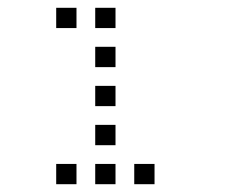

<svg xmlns="http://www.w3.org/2000/svg" viewBox="-20 -496 640 492"><path d="M125 -476Q124 -476 124 -476Q124 -476 124 -475V-425Q124 -424 124 -424Q124 -424 125 -424H175Q176 -424 176 -424Q176 -424 176 -425V-475Q176 -476 176 -476Q176 -476 175 -476ZM225 -476Q224 -476 224 -476Q224 -476 224 -475V-425Q224 -424 224 -424Q224 -424 225 -424H275Q276 -424 276 -424Q276 -424 276 -425V-475Q276 -476 276 -476Q276 -476 275 -476ZM225 -376Q224 -376 224 -376Q224 -376 224 -375V-325Q224 -324 224 -324Q224 -324 225 -324H275Q276 -324 276 -324Q276 -324 276 -325V-375Q276 -376 276 -376Q276 -376 275 -376ZM225 -276Q224 -276 224 -276Q224 -276 224 -275V-225Q224 -224 224 -224Q224 -224 225 -224H275Q276 -224 276 -224Q276 -224 276 -225V-275Q276 -276 276 -276Q276 -276 275 -276ZM225 -176Q224 -176 224 -176Q224 -176 224 -175V-125Q224 -124 224 -124Q224 -124 225 -124H275Q276 -124 276 -124Q276 -124 276 -125V-175Q276 -176 276 -176Q276 -176 275 -176ZM125 -76Q124 -76 124 -76Q124 -76 124 -75V-25Q124 -24 124 -24Q124 -24 125 -24H175Q176 -24 176 -24Q176 -24 176 -25V-75Q176 -76 176 -76Q176 -76 175 -76ZM225 -76Q224 -76 224 -76Q224 -76 224 -75V-25Q224 -24 224 -24Q224 -24 225 -24H275Q276 -24 276 -24Q276 -24 276 -25V-75Q276 -76 276 -76Q276 -76 275 -76ZM325 -76Q324 -76 324 -76Q324 -76 324 -75V-25Q324 -24 324 -24Q324 -24 325 -24H375Q376 -24 376 -24Q376 -24 376 -25V-75Q376 -76 376 -76Q376 -76 375 -76Z"/></svg>

Font: Doto
Style: Regular
Weight: 400
Monospace: yes
Version: Version 1.000